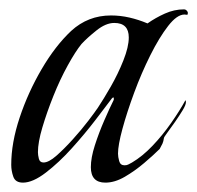

<svg xmlns="http://www.w3.org/2000/svg" viewBox="-20 -388 421 410"><path d="M29 2Q13 2 8.5 -10.5Q4 -23 4 -36Q4 -83 22 -137Q40 -191 69 -240.5Q98 -290 132 -322Q168 -355 217 -355Q237 -355 256.5 -350.5Q276 -346 295 -338Q312 -350 332 -359Q352 -368 373 -368Q378 -368 381 -362V-359Q381 -356 378.5 -356.5Q376 -357 374 -357Q358 -357 339 -332.5Q320 -308 301 -270Q282 -232 266.5 -190Q251 -148 241.5 -113Q232 -78 232 -60Q232 -53 234.5 -44Q237 -35 246 -35Q251 -35 254.5 -37Q258 -39 262 -41Q284 -54 305.5 -76.5Q327 -99 345.5 -125.5Q364 -152 376 -174Q377 -173 377 -170Q377 -164 370 -152.5Q363 -141 354 -128Q345 -115 337.5 -105Q330 -95 330 -93Q329 -86 327 -81.5Q325 -77 321 -70Q308 -57 288 -40Q268 -23 246.5 -10.5Q225 2 205 2Q174 2 174 -31Q174 -51 182.5 -77.5Q191 -104 202.5 -130.5Q214 -157 223 -175Q223 -176 223 -178Q223 -180 222 -180Q221 -180 219 -178Q207 -162 184 -132Q161 -102 133.5 -71.5Q106 -41 78 -19.5Q50 2 29 2ZM73 -41Q84 -41 100.5 -55.5Q117 -70 135.5 -90.5Q154 -111 168.5 -130Q183 -149 189 -158Q201 -176 216.5 -203Q232 -230 243.5 -259Q255 -288 255 -308Q255 -339 224 -339Q206 -339 186 -323Q166 -307 154 -294Q141 -278 124.5 -248Q108 -218 94 -183Q80 -148 70.5 -116Q61 -84 61 -63Q61 -57 63 -49Q65 -41 73 -41Z"/></svg>

Font: Beau Rivage
Style: Regular
Weight: 400
Designer: Robert E. Leuschke
Foundry: Robert E. Leuschke
Version: Version 1.010; ttfautohint (v1.8.3)